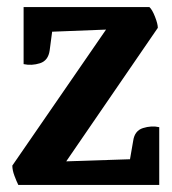

<svg xmlns="http://www.w3.org/2000/svg" viewBox="-20 -525 487 545"><path d="M47 -505H404Q412 -498 420 -477.5Q428 -457 428 -446L168 -67L349 -73L358 -125Q362 -154 386 -161.5Q410 -169 432 -164V0H32Q27 -10 21 -26Q15 -42 15 -55L281 -441L128 -435L121 -382Q117 -353 93.5 -345.5Q70 -338 47 -343Z"/></svg>

Font: Karma Variable Light
Style: Regular
Weight: 300
Designer: Joana Correia
Foundry: Indian Type Foundry
Version: Version 3.000